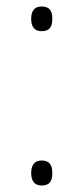

<svg xmlns="http://www.w3.org/2000/svg" viewBox="-20 -562 257 591"><path d="M108 -466C134 -466 141 -481 141 -504C141 -527 134 -542 108 -542C85 -542 76 -527 76 -504C76 -481 85 -466 108 -466ZM108 9C134 9 141 -6 141 -29C141 -52 134 -68 108 -68C85 -68 76 -52 76 -29C76 -7 85 9 108 9Z"/></svg>

Font: Noto Sans Malayalam SemiCondensed ExtraLight
Style: Regular
Weight: 200
Width: 4
Designer: Jelle Bosma - Monotype Design Team
Foundry: Monotype Imaging Inc.
Version: Version 2.104